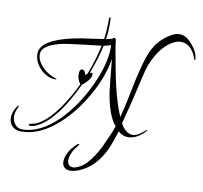

<svg xmlns="http://www.w3.org/2000/svg" viewBox="-110 -880 1422 1343"><g transform="rotate(10 601.0 -208.5)"><path d="M475 344Q434 344 421 313Q417 304 417 288Q417 261 433.5 227Q450 193 486 160Q488 156 493 153.5Q498 151 500 150Q502 149 504 149Q506 149 506 151Q506 155 493 171Q472 196 460.5 223.5Q449 251 449 273Q449 292 459 305Q469 318 488 318Q505 318 526 308Q556 295 582.5 267Q609 239 631 205Q653 171 669 137.5Q685 104 695 79Q704 60 714.5 35.5Q725 11 734 -16L717 -39Q671 -112 650 -251Q648 -267 642 -323Q636 -379 627 -476Q603 -333 518 -192Q433 -48 322 41Q207 134 89 134Q50 134 26 111.5Q2 89 2 51Q2 5 35 -38Q38 -42 40 -42Q43 -42 43 -37L32 -11Q22 13 22 36Q22 69 42 93.5Q62 118 94 118Q219 118 345 -5Q455 -114 532 -278Q605 -434 605 -553Q605 -558 605 -562.5Q605 -567 604 -571Q586 -563 554 -557Q533 -460 491 -353Q497 -356 502 -356Q512 -356 512 -345Q512 -325 492 -300.5Q472 -276 452 -263Q391 -133 328.5 -51Q266 31 202 66Q171 84 144 84Q134 84 134 77Q134 71 144.5 69.5Q155 68 180 61Q251 33 333 -79Q362 -120 389 -166Q416 -212 440 -263Q416 -295 416 -330Q416 -368 436 -368Q453 -368 463 -334L476 -344Q497 -397 513 -450Q529 -503 540 -555L411 -540Q352 -533 310 -527Q268 -521 243 -514Q124 -482 124 -422Q124 -375 171 -328Q213 -288 263 -274Q269 -273 269 -271Q269 -267 261 -267Q203 -267 155 -315Q107 -365 107 -422Q107 -485 200 -528Q269 -560 390 -581Q430 -586 469.5 -592Q509 -598 549 -604Q558 -666 558 -753Q558 -761 564 -761Q566 -761 568 -756Q569 -746 569.5 -733Q570 -720 570 -705Q570 -682 568 -657Q566 -632 562 -606Q576 -608 587 -611Q598 -614 605 -616Q610 -624 619 -624Q631 -624 632 -603Q633 -589 635.5 -574Q638 -559 643 -529L662 -426Q683 -311 706.5 -226.5Q730 -142 755 -87Q760 -106 771 -151Q782 -196 794 -259Q812 -352 830 -423.5Q848 -495 860 -529Q886 -603 923 -644.5Q960 -686 1008 -713Q1036 -729 1065 -729Q1113 -729 1158 -673Q1202 -620 1202 -573Q1202 -569 1199 -569Q1196 -569 1193 -577Q1180 -618 1154 -647Q1123 -678 1082 -678Q1061 -678 1037 -667Q943 -624 884 -479Q871 -445 857.5 -384.5Q844 -324 823 -235Q821 -224 814 -198Q807 -172 799 -140Q791 -108 784 -81.5Q777 -55 774 -43Q771 -31 775 -45Q789 -17 812 2.5Q835 22 861 22Q889 22 923 -5Q958 -32 955 -32Q957 -32 957 -29Q957 -24 951 -18Q891 43 832 43Q792 43 762 14Q749 52 738 84.5Q727 117 716 142Q705 168 683 203Q661 238 626.5 271.5Q592 305 543 327Q523 336 506 340Q489 344 475 344Z"/></g></svg>

Font: Love Light
Style: Regular
Weight: 400
Designer: Robert E. Leuschke
Foundry: Robert E. Leuschke
Version: Version 1.010; ttfautohint (v1.8.3)